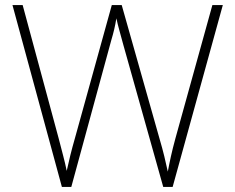

<svg xmlns="http://www.w3.org/2000/svg" viewBox="-20 -734 921 754"><path d="M855 -714H814L669 -191C654 -136 647 -102 639 -60C630 -101 622 -137 606 -191L458 -714H419L275 -194C260 -142 251 -104 242 -63C234 -104 223 -140 210 -192L69 -714H29L223 0H260L417 -576C426 -606 432 -631 437 -662C444 -629 453 -601 464 -559L621 0H658Z"/></svg>

Font: Noto Sans Ethiopic ExtraLight
Style: Regular
Weight: 200
Designer: Monotype Design Team
Foundry: Monotype Imaging Inc.
Version: Version 2.102